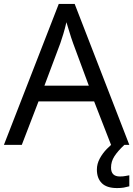

<svg xmlns="http://www.w3.org/2000/svg" viewBox="-20 -737 679 977"><path d="M545 0 459 -221H176L91 0H0L279 -717H360L638 0ZM352 -517Q349 -525 342 -546Q335 -567 328.5 -589.5Q322 -612 318 -624Q311 -593 302 -563.5Q293 -534 287 -517L206 -301H432ZM545 116Q545 161 590 161Q607 161 618.5 158.5Q630 156 638 155V211Q624 215 610 217.5Q596 220 576 220Q523 220 498 195Q473 170 473 126Q473 97 487.5 70Q502 43 523.5 21Q545 -1 565 -15L613 0Q579 32 562 58.5Q545 85 545 116Z"/></svg>

Font: Noto Sans Cypro Minoan
Style: Regular
Weight: 400
Designer: David Williams
Foundry: David Williams
Version: Version 1.503; ttfautohint (v1.8.4.7-5d5b)